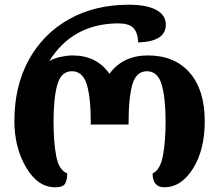

<svg xmlns="http://www.w3.org/2000/svg" viewBox="-20 -785 929 814"><path d="M214 9Q247 9 256 -6.5Q265 -22 265 -50Q230 -63 218.5 -122.5Q207 -182 207 -270Q207 -369 223 -426Q239 -483 285 -483Q330 -483 347.5 -428.5Q365 -374 365 -257H525Q525 -373 541.5 -428Q558 -483 603 -483Q649 -483 665.5 -426Q682 -369 682 -270Q682 -184 670.5 -124Q659 -64 627 -50Q627 9 677 9Q748 9 798 -70Q848 -149 848 -271Q848 -404 784 -477Q720 -550 607 -550Q501 -550 444 -472Q390 -550 287 -550Q266 -550 237 -544Q208 -538 189 -526Q287 -684 480 -686Q526 -686 545 -667Q564 -648 566 -605Q683 -609 683 -680Q683 -722 641.5 -743.5Q600 -765 527 -765Q382 -765 272.5 -703.5Q163 -642 102 -531Q41 -420 41 -272Q41 -160 90.5 -75.5Q140 9 214 9Z"/></svg>

Font: Noto Serif Georgian SemiCondensed Extra
Style: Regular
Weight: 800
Width: 4
Designer: Monotype Design Team
Foundry: Monotype Imaging Inc.
Version: Version 1.901